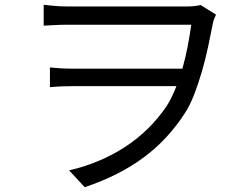

<svg xmlns="http://www.w3.org/2000/svg" viewBox="-20 -738 1040 800"><path d="M880 -677Q877 -670 873 -661Q869 -652 867 -641Q858 -594 847 -542.5Q836 -491 821.5 -441Q807 -391 789.5 -345.5Q772 -300 750 -266Q715 -212 673 -166.5Q631 -121 580 -83Q529 -45 468 -14Q407 17 333 42L268 -28Q399 -59 501.5 -126Q604 -193 673 -294Q696 -329 715 -379H280Q254 -379 232.5 -378Q211 -377 188 -375V-457Q208 -455 231 -453.5Q254 -452 277 -452H740Q753 -498 762 -545Q771 -592 777 -635H265Q235 -635 207 -633.5Q179 -632 162 -631V-718Q179 -716 206.5 -713.5Q234 -711 265 -711H755Q790 -711 816 -717Z"/></svg>

Font: SpoqaHanSans-Regular
Style: Regular
Weight: 400
Designer: [Spoqa Han Sans] Dong-huui Kim \uAE40 \uB3D9 \uD718  Younghwa Kang \uAC15 \uC601 \uD654  [Noto Sans] Ryoko NISHIZUKA \u8
Foundry: Spoqa (http://www.spoqa-han-sans.com)
Version: Version 2.000